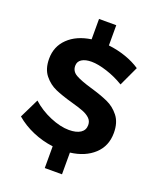

<svg xmlns="http://www.w3.org/2000/svg" viewBox="-177 -950 990 1204"><g transform="rotate(20 318.5 -347.5)"><path d="M372 -421Q444 -400 490.5 -379Q537 -358 570 -316Q603 -274 603 -205Q603 -117 543.5 -62Q484 -7 386 5V150H271V5Q200 -4 135 -32Q70 -60 20 -103L83 -232Q136 -184 205 -155Q274 -126 331 -126Q380 -126 407.5 -144Q435 -162 435 -196Q435 -223 416.5 -240.5Q398 -258 369.5 -269Q341 -280 291 -294Q219 -314 173.5 -334Q128 -354 95 -395Q62 -436 62 -504Q62 -586 118.5 -640.5Q175 -695 271 -709V-845H386V-710Q446 -703 501 -684Q556 -665 599 -636L538 -505Q484 -538 423.5 -557.5Q363 -577 320 -577Q279 -577 255 -562Q231 -547 231 -518Q231 -481 265.5 -461.5Q300 -442 372 -421Z"/></g></svg>

Font: Montserrat SemiBold
Style: Regular
Weight: 600
Designer: Julieta Ulanovsky
Foundry: Julieta Ulanovsky
Version: Version 6.001